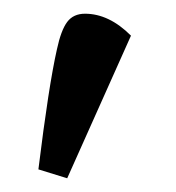

<svg xmlns="http://www.w3.org/2000/svg" viewBox="-20 -125 257 280"><path d="M171 -73 78 135 36 122Q51 0 63 -53Q69 -81 78 -93Q87 -105 104 -105Q139 -105 171 -73Z"/></svg>

Font: BreeCF
Style: Light
Weight: 300
Designer: Veronika Burian, Jos Scaglione
Foundry: TypeTogether
Version: Version 0.0.2